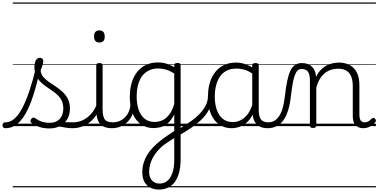

<svg xmlns="http://www.w3.org/2000/svg" viewBox="-104 -1030 3090 1568"><path d="M-59 17Q-72 17 -78 9.5Q-84 2 -84 -7Q-84 -16 -78 -23.5Q-72 -31 -60 -31Q-21 -31 12.5 -59.5Q46 -88 76.5 -144.5Q107 -201 135.5 -286Q164 -371 191 -483L226 -474Q199 -350 170 -258Q141 -166 106.5 -105Q72 -44 31 -13.5Q-10 17 -59 17ZM487 17Q454 17 427.5 11.5Q401 6 376 3.5Q351 1 322 12L343 -11Q380 -25 405.5 -29Q431 -33 451.5 -32Q472 -31 493 -31Q502 -31 506 -23.5Q510 -16 508.5 -7Q507 2 501.5 9.5Q496 17 487 17ZM298 19Q256 19 218 7Q180 -5 151 -27Q145 -33 144.5 -41.5Q144 -50 152 -59Q159 -68 166.5 -69.5Q174 -71 183 -65Q211 -45 238.5 -36Q266 -27 303 -27Q354 -27 383.5 -58.5Q413 -90 413 -144Q413 -186 396 -215.5Q379 -245 352 -266.5Q325 -288 295 -307.5Q265 -327 238 -350.5Q211 -374 194 -406Q177 -438 177 -485Q177 -511 187.5 -534.5Q198 -558 222 -558Q235 -558 242 -550.5Q249 -543 249 -530Q249 -519 243.5 -499.5Q238 -480 228 -456Q229 -427 247 -404.5Q265 -382 292 -363.5Q319 -345 349 -325Q379 -305 406 -280.5Q433 -256 450 -223Q467 -190 467 -144Q467 -71 421 -26Q375 19 298 19ZM0 490H550V500H0ZM0 -20H550V0H0ZM0 -505H550V-500H0ZM0 -1010H550V-1000H0Z M485 17Q474 17 468.5 9.5Q463 2 463.5 -7Q464 -16 471 -23.5Q478 -31 491 -31Q528 -31 559 -43Q590 -55 614 -75Q638 -95 656 -120Q674 -145 684 -172Q688 -183 697 -182.5Q706 -182 712 -174.5Q718 -167 715 -157Q704 -124 684 -93Q664 -62 635.5 -37Q607 -12 569 2.5Q531 17 485 17ZM550 490V500ZM550 -20V0ZM550 -505V-500ZM550 -1010V-1000Z M812 17Q774 17 748.5 6.5Q723 -4 708.5 -24Q694 -44 688 -72.5Q682 -101 682 -137V-496Q682 -506 688 -510.5Q694 -515 707 -515Q721 -515 727.5 -510.5Q734 -506 734 -496V-137Q734 -82 750.5 -56.5Q767 -31 818 -31Q827 -31 831.5 -23.5Q836 -16 835.5 -7Q835 2 829.5 9.5Q824 17 812 17ZM708 -683Q686 -683 675 -695.5Q664 -708 664 -732Q664 -757 675 -769.5Q686 -782 708 -782Q729 -782 740 -769.5Q751 -757 751 -732Q752 -707 740.5 -695Q729 -683 708 -683ZM550 490H875V500H550ZM550 -20H875V0H550ZM550 -505H875V-500H550ZM550 -1010H875V-1000H550Z M810 17Q799 17 793.5 9.5Q788 2 788.5 -7Q789 -16 796 -23.5Q803 -31 816 -31Q849 -31 875.5 -43Q902 -55 921 -76Q940 -97 950.5 -125Q961 -153 962 -186Q963 -198 972 -201.5Q981 -205 989.5 -201.5Q998 -198 997 -186Q996 -142 981.5 -104.5Q967 -67 942.5 -40Q918 -13 884 2Q850 17 810 17ZM875 490V500ZM875 -20V0ZM875 -505V-500ZM875 -1010V-1000Z M1194 518Q1132 518 1095 481Q1058 444 1058 378Q1058 339 1068 304Q1078 269 1096.5 237.5Q1115 206 1143 176.5Q1171 147 1207 118Q1226 104 1244.5 90.5Q1263 77 1282 64.5Q1301 52 1319 40V-95Q1294 -46 1265 -22.5Q1236 1 1206.5 8.5Q1177 16 1149 16Q1094 16 1050 -13Q1006 -42 981 -99Q956 -156 956 -238Q956 -288 965.5 -331Q975 -374 994 -409Q1013 -444 1040.5 -468.5Q1068 -493 1104.5 -506.5Q1141 -520 1186 -520Q1211 -520 1232 -516Q1253 -512 1274 -503.5Q1295 -495 1319 -481V-497Q1319 -507 1325.5 -511.5Q1332 -516 1346 -516Q1359 -516 1365 -511.5Q1371 -507 1371 -497V271Q1371 332 1359 378Q1347 424 1324 455.5Q1301 487 1268 502.5Q1235 518 1194 518ZM1201 469Q1235 469 1261.5 448Q1288 427 1303.5 384Q1319 341 1319 278V98Q1303 107 1287.5 117Q1272 127 1257 137.5Q1242 148 1227 159Q1200 182 1179.5 206.5Q1159 231 1144.5 257.5Q1130 284 1122 313Q1114 342 1114 374Q1114 403 1124.5 424.5Q1135 446 1154 457.5Q1173 469 1201 469ZM1159 -34Q1191 -34 1221.5 -47.5Q1252 -61 1277.5 -93.5Q1303 -126 1319 -181V-429Q1284 -452 1252 -461.5Q1220 -471 1187 -471Q1155 -471 1127.5 -461Q1100 -451 1078.5 -432.5Q1057 -414 1042.5 -386.5Q1028 -359 1020 -323Q1012 -287 1012 -242Q1012 -181 1028.5 -133.5Q1045 -86 1077.5 -60Q1110 -34 1159 -34ZM875 490H1510V500H875ZM875 -20H1510V0H875ZM875 -505H1510V-500H875ZM875 -1010H1510V-1000H875Z M1365 72Q1357 76 1350.5 71.5Q1344 67 1341.5 58.5Q1339 50 1340.5 41.5Q1342 33 1349 29Q1390 4 1426.5 -20Q1463 -44 1493.5 -69.5Q1524 -95 1546.5 -123Q1569 -151 1581.5 -181Q1594 -211 1594 -244Q1594 -254 1602.5 -257.5Q1611 -261 1619.5 -257.5Q1628 -254 1628 -245Q1628 -206 1617.5 -172Q1607 -138 1586 -106.5Q1565 -75 1533.5 -46Q1502 -17 1460 12Q1418 41 1365 72ZM1510 490V500ZM1510 -20V0ZM1510 -505V-500ZM1510 -1010V-1000Z M1787 17Q1732 17 1688 -12Q1644 -41 1619 -98Q1594 -155 1594 -238Q1594 -288 1603.5 -331Q1613 -374 1632 -408.5Q1651 -443 1678.5 -467.5Q1706 -492 1742.5 -505.5Q1779 -519 1824 -519Q1862 -519 1898.5 -506.5Q1935 -494 1971 -470V-419Q1931 -449 1896 -459.5Q1861 -470 1825 -470Q1793 -470 1765.5 -460.5Q1738 -451 1716.5 -432Q1695 -413 1680.5 -385.5Q1666 -358 1658 -322Q1650 -286 1650 -242Q1650 -180 1666.5 -133Q1683 -86 1715.5 -59.5Q1748 -33 1797 -33Q1831 -33 1863 -49Q1895 -65 1921.5 -101.5Q1948 -138 1965 -202L1983 -159Q1962 -85 1928.5 -47Q1895 -9 1857.5 4Q1820 17 1787 17ZM2083 17Q2049 17 2025 7Q2001 -3 1986 -22Q1971 -41 1963.5 -69Q1956 -97 1956 -132V-495Q1956 -506 1963 -510.5Q1970 -515 1984 -515Q1997 -515 2003 -510.5Q2009 -506 2009 -496V-133Q2009 -81 2026 -56Q2043 -31 2089 -31Q2096 -31 2100 -23.5Q2104 -16 2103.5 -7Q2103 2 2098.5 9.5Q2094 17 2083 17ZM1510 490H2145V500H1510ZM1510 -20H2145V0H1510ZM1510 -505H2145V-500H1510ZM1510 -1010H2145V-1000H1510Z M2080 17Q2071 17 2066.5 9.5Q2062 2 2062.5 -7Q2063 -16 2069 -23.5Q2075 -31 2086 -31Q2117 -31 2139.5 -45.5Q2162 -60 2179 -87.5Q2196 -115 2206.5 -155Q2217 -195 2223 -247Q2231 -318 2241.5 -369Q2252 -420 2267.5 -452Q2283 -484 2305.5 -499.5Q2328 -515 2361 -515Q2370 -515 2374.5 -508Q2379 -501 2378.5 -491.5Q2378 -482 2373 -474.5Q2368 -467 2359 -467Q2341 -467 2328 -455.5Q2315 -444 2305 -419Q2295 -394 2287.5 -354Q2280 -314 2273 -257Q2266 -186 2250.5 -134.5Q2235 -83 2211 -49Q2187 -15 2154.5 1Q2122 17 2080 17ZM2145 490H2245V500H2145ZM2145 -20H2245V0H2145ZM2145 -505H2245V-500H2145ZM2145 -1010H2245V-1000H2145Z M2452 15Q2439 15 2433 10.5Q2427 6 2427 -4V-374Q2427 -424 2410 -445.5Q2393 -467 2359 -467Q2349 -467 2344.5 -474.5Q2340 -482 2340 -491.5Q2340 -501 2345.5 -508Q2351 -515 2361 -515Q2389 -515 2409.5 -507Q2430 -499 2444.5 -484.5Q2459 -470 2467 -450Q2475 -430 2477 -405V-401Q2493 -435 2514 -457.5Q2535 -480 2560 -493.5Q2585 -507 2611.5 -513Q2638 -519 2664 -519Q2712 -519 2749.5 -500Q2787 -481 2809 -440.5Q2831 -400 2831 -334V-94Q2831 -74 2835 -60Q2839 -46 2848.5 -38.5Q2858 -31 2873 -31Q2883 -31 2893 -34Q2903 -37 2913 -44.5Q2923 -52 2933 -62Q2939 -68 2945.5 -67.5Q2952 -67 2959 -60Q2965 -54 2966 -47.5Q2967 -41 2962 -34Q2951 -19 2934.5 -7Q2918 5 2900 11Q2882 17 2862 17Q2842 17 2826 10.5Q2810 4 2799 -8Q2788 -20 2782.5 -38.5Q2777 -57 2777 -82V-326Q2777 -371 2765 -403Q2753 -435 2726.5 -452Q2700 -469 2657 -469Q2630 -469 2602.5 -461Q2575 -453 2551.5 -435Q2528 -417 2509.5 -387.5Q2491 -358 2479 -314V-4Q2479 6 2472.5 10.5Q2466 15 2452 15ZM2245 490H2966V500H2245ZM2245 -20H2966V0H2245ZM2245 -505H2966V-500H2245ZM2245 -1010H2966V-1000H2245Z"/></svg>

Font: Playwrite ES Deco Guides
Style: Regular
Weight: 400
Designer: Veronika Burian, José Scaglione
Foundry: TypeTogether
Version: Version 1.003